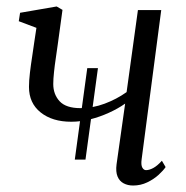

<svg xmlns="http://www.w3.org/2000/svg" viewBox="-20 -563 574 593"><path d="M211 -70 249.5 -352.5H282.5L244 -70ZM173 -532.5 158.5 -426.5Q156 -407.5 152.5 -384.5Q149 -361.5 146.8 -340.2Q144.5 -319 144.5 -303.5Q144.5 -271.5 164.2 -250.2Q184 -229 228.5 -229Q266.5 -229 303.2 -242.8Q340 -256.5 371 -278.5L406 -532H478L417.5 -71.5Q415 -53.5 419.5 -45.5Q424 -37.5 431 -37.5Q441 -37.5 453.2 -44Q465.5 -50.5 480 -66.5L491.5 -47Q484.5 -36.5 469.8 -23Q455 -9.5 434.8 0.2Q414.5 10 391 10Q374.5 10 361.8 3.2Q349 -3.5 343 -18Q337 -32.5 340 -55.5L366.5 -243Q344.5 -227.5 316.5 -214.8Q288.5 -202 258.8 -194.5Q229 -187 200 -187Q141.5 -187 105.5 -215.8Q69.5 -244.5 69.5 -294.5Q69.5 -313.5 72.5 -338.8Q75.5 -364 79.5 -389.5Q83.5 -415 86 -434L92.5 -477L38 -497.5L42 -523.5L155 -543Z"/></svg>

Font: Merriweather 72pt Light
Style: Italic
Weight: 300
Italic angle: -7.8°
Version: Version 2.101